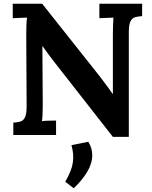

<svg xmlns="http://www.w3.org/2000/svg" viewBox="-20 -720 813 1024"><path d="M582 10 262 -399Q249 -416 235 -435Q221 -454 207 -474H206L208 -164Q208 -137 207 -112Q206 -87 204 -74Q220 -76 244.5 -76.5Q269 -77 279 -77V0H51V-66Q74 -67 89.5 -72Q105 -77 113.5 -95Q122 -113 122 -153L120 -536Q120 -563 121 -588Q122 -613 124 -626Q108 -625 83.5 -624.5Q59 -624 48 -623V-700H205L511 -314Q536 -282 552.5 -259Q569 -236 581 -219H582V-536Q582 -563 583 -588Q584 -613 585 -626Q569 -625 545 -624.5Q521 -624 510 -623V-700H738V-634Q716 -633 700 -628Q684 -623 675.5 -605.5Q667 -588 667 -547V10ZM373 284 328 249Q362 191 368.5 147Q375 103 361 54L451 36Q472 70 472 108Q472 152 444.5 197.5Q417 243 373 284Z"/></svg>

Font: Lora
Style: Bold
Weight: 700
Designer: Olga Karpushina, Alexei Vanyashin (Cyrillic)
Foundry: Cyreal
Version: Version 3.006; ttfautohint (v1.8.4.7-5d5b);gftools[0.9.30]